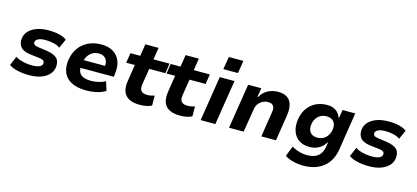

<svg xmlns="http://www.w3.org/2000/svg" viewBox="-70 -1321 4542 2090"><g transform="rotate(15 2201.0 -276.5)"><path d="M256 11Q182 11 123 -2.5Q64 -16 26 -43L70 -147Q94 -130 126 -120Q158 -110 191.5 -105Q225 -100 255 -100Q310 -100 339.5 -113.5Q369 -127 372 -151Q375 -170 363 -181.5Q351 -193 320 -198L204 -212Q127 -222 96.5 -261.5Q66 -301 75 -362Q82 -404 113 -438.5Q144 -473 201 -494.5Q258 -516 340 -516Q381 -516 419 -510.5Q457 -505 489 -493.5Q521 -482 540 -465L494 -363Q466 -385 420 -395Q374 -405 331 -405Q276 -405 248.5 -390.5Q221 -376 217 -355Q215 -337 227 -325.5Q239 -314 268 -310L376 -295Q459 -281 491.5 -245.5Q524 -210 514 -141Q506 -96 472 -61.5Q438 -27 382.5 -8Q327 11 256 11Z M902 11Q794 11 728.5 -23.5Q663 -58 638 -120Q613 -182 626 -264Q638 -339 677.5 -395.5Q717 -452 781.5 -484Q846 -516 933 -516Q1008 -516 1062 -484.5Q1116 -453 1141 -392.5Q1166 -332 1154 -244L1150 -211H748L762 -301H1039L1025 -283Q1032 -326 1022 -354.5Q1012 -383 988 -398.5Q964 -414 927 -414Q890 -414 859.5 -397Q829 -380 809 -349.5Q789 -319 781 -278L778 -256Q769 -204 781.5 -170.5Q794 -137 829 -120.5Q864 -104 920 -104Q959 -104 1003 -113.5Q1047 -123 1081 -143L1113 -41Q1066 -13 1009.5 -1Q953 11 902 11Z M1501 11Q1423 11 1376.5 -15Q1330 -41 1314 -89.5Q1298 -138 1309 -208L1338 -394H1241L1258 -506H1369L1390 -641H1539L1518 -506H1699L1682 -394H1500L1471 -212Q1463 -160 1483.5 -137Q1504 -114 1552 -114Q1572 -114 1593.5 -118Q1615 -122 1633 -128L1634 -16Q1603 -1 1569.5 5Q1536 11 1501 11Z M1955 11Q1877 11 1830.5 -15Q1784 -41 1768 -89.5Q1752 -138 1763 -208L1792 -394H1695L1712 -506H1823L1844 -641H1993L1972 -506H2153L2136 -394H1954L1925 -212Q1917 -160 1937.5 -137Q1958 -114 2006 -114Q2026 -114 2047.5 -118Q2069 -122 2087 -128L2088 -16Q2057 -1 2023.5 5Q1990 11 1955 11Z M2280 -600 2304 -743H2468L2445 -600ZM2185 0 2265 -506H2431L2351 0Z M2505 0 2585 -506H2733L2717 -406H2725Q2759 -466 2811.5 -491Q2864 -516 2923 -516Q2985 -516 3023.5 -491Q3062 -466 3076.5 -415.5Q3091 -365 3079 -288L3034 0H2869L2913 -282Q2919 -315 2913.5 -336Q2908 -357 2891 -368.5Q2874 -380 2844 -380Q2812 -380 2783.5 -365Q2755 -350 2736.5 -325Q2718 -300 2713 -266L2670 0Z M3392 190Q3335 190 3277.5 176Q3220 162 3182 135L3228 19Q3250 34 3279 45Q3308 56 3339.5 62.5Q3371 69 3398 69Q3479 69 3523 34Q3567 -1 3579 -68L3587 -122H3581Q3562 -89 3534 -67Q3506 -45 3473.5 -34.5Q3441 -24 3406 -24Q3332 -24 3283.5 -57Q3235 -90 3215 -149.5Q3195 -209 3207 -285Q3216 -341 3239.5 -383.5Q3263 -426 3298.5 -456Q3334 -486 3379.5 -501Q3425 -516 3477 -516Q3534 -516 3573.5 -488.5Q3613 -461 3628 -415H3634L3649 -506H3792L3725 -77Q3711 7 3667.5 67Q3624 127 3554 158.5Q3484 190 3392 190ZM3460 -144Q3496 -144 3525.5 -159.5Q3555 -175 3574.5 -204Q3594 -233 3600 -271Q3609 -327 3582.5 -361Q3556 -395 3500 -395Q3464 -395 3434.5 -379.5Q3405 -364 3386 -336Q3367 -308 3361 -271Q3352 -214 3378 -179Q3404 -144 3460 -144Z M4086 11Q4012 11 3953 -2.5Q3894 -16 3856 -43L3900 -147Q3924 -130 3956 -120Q3988 -110 4021.5 -105Q4055 -100 4085 -100Q4140 -100 4169.5 -113.5Q4199 -127 4202 -151Q4205 -170 4193 -181.5Q4181 -193 4150 -198L4034 -212Q3957 -222 3926.5 -261.5Q3896 -301 3905 -362Q3912 -404 3943 -438.5Q3974 -473 4031 -494.5Q4088 -516 4170 -516Q4211 -516 4249 -510.5Q4287 -505 4319 -493.5Q4351 -482 4370 -465L4324 -363Q4296 -385 4250 -395Q4204 -405 4161 -405Q4106 -405 4078.5 -390.5Q4051 -376 4047 -355Q4045 -337 4057 -325.5Q4069 -314 4098 -310L4206 -295Q4289 -281 4321.5 -245.5Q4354 -210 4344 -141Q4336 -96 4302 -61.5Q4268 -27 4212.5 -8Q4157 11 4086 11Z"/></g></svg>

Font: Nunito Sans 6pt ExtraBold
Style: Italic
Weight: 800
Italic angle: -9°
Version: Version 3.101;gftools[0.9.27]